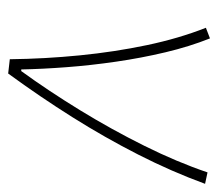

<svg xmlns="http://www.w3.org/2000/svg" viewBox="-52 -478 534 470"><g transform="rotate(90 215.0 -243.0)"><path d="M125 0Q124 -86 115.5 -171.5Q107 -257 90.5 -335.5Q74 -414 48 -480L74 -490Q94 -440 108 -381Q122 -322 131 -260Q140 -198 144.5 -138.5Q149 -79 150 -28H154Q202 -94 249.5 -171.5Q297 -249 337 -329.5Q377 -410 402 -484L430 -478Q400 -396 358.5 -314.5Q317 -233 267 -153.5Q217 -74 160 4Z"/></g></svg>

Font: Source Sans 3 VF
Style: Italic
Weight: 200
Italic angle: -11°
Designer: Paul D. Hunt
Foundry: Adobe Systems Incorporated
Version: Version 3.042;hotconv 1.0.118;makeotfexe 2.5.65603